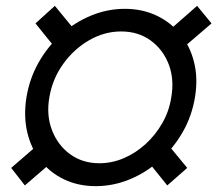

<svg xmlns="http://www.w3.org/2000/svg" viewBox="-20 -633 757 663"><path d="M310.5 9.8Q250.5 9.8 201.7 -13.4Q152.8 -36.6 120.1 -78.4Q87.4 -120.1 74.2 -176Q61 -231.9 71.3 -296.9Q82 -361.8 113.5 -417.5Q145 -473.1 191.7 -514.6Q238.3 -556.2 294.7 -579.3Q351.1 -602.5 411.1 -602.5Q470.7 -602.5 519.8 -579.6Q568.8 -556.6 602.5 -515.4Q636.2 -474.1 650.1 -418.5Q664.1 -362.8 653.3 -297.4Q642.6 -231.9 610.4 -176Q578.1 -120.1 531 -78.4Q483.9 -36.6 427.2 -13.4Q370.6 9.8 310.5 9.8ZM323.2 -69.3Q366.7 -69.3 407.7 -86.9Q448.7 -104.5 482.9 -135.7Q517.1 -167 540.5 -208Q564 -249 571.3 -295.9Q582.5 -359.4 562.5 -411.1Q542.5 -462.9 499.5 -493.7Q456.5 -524.4 398.4 -524.4Q340.3 -524.4 287.6 -493.9Q234.9 -463.4 198 -411.9Q161.1 -360.4 150.4 -296.9Q139.6 -234.9 159.7 -183.1Q179.7 -131.3 222.4 -100.3Q265.1 -69.3 323.2 -69.3ZM593.3 -451.7 545.9 -512.2 660.6 -612.8 710.4 -552.2ZM557.6 7.3 476.6 -93.3 544.4 -152.8 626.5 -53.2ZM65.9 7.3 18.6 -53.2 133.8 -152.8 182.6 -93.3ZM183.6 -451.7 102.5 -552.2 169.4 -612.8 252 -512.2Z"/></svg>

Font: Inter 18pt
Style: Italic
Weight: 400
Italic angle: -9.3988°
Designer: Rasmus Andersson
Foundry: rsms
Version: Version 4.001;git-66647c0bb